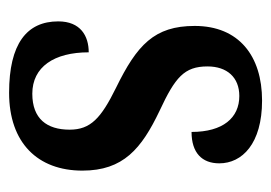

<svg xmlns="http://www.w3.org/2000/svg" viewBox="-107 -479 596 422"><g transform="rotate(90 191.0 -268.0)"><path d="M184 10C294 10 355 -53 355 -151C355 -241 307 -281 223 -321C150 -355 126 -375 126 -426C126 -469 150 -496 191 -496C239 -496 270 -460 270 -391C316 -391 339 -414 339 -452C339 -502 296 -546 201 -546C103 -546 37 -495 37 -398C37 -309 79 -271 173 -225C240 -192 265 -169 265 -123C265 -73 241 -41 186 -41C127 -41 95 -89 95 -165C59 -165 27 -147 27 -98C27 -29 76 10 184 10Z"/></g></svg>

Font: Noto Serif Hebrew ExtraCondensed SemiBold
Style: Regular
Weight: 600
Width: 2
Designer: Monotype Design Team
Foundry: Monotype Imaging Inc.
Version: Version 2.004